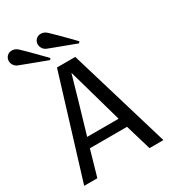

<svg xmlns="http://www.w3.org/2000/svg" viewBox="-225 -1082 1083 1203"><g transform="rotate(-30 316.5 -480.5)"><path d="M3.9 0ZM596.2 0H495.6L440.4 -186H171.4L118.2 0H22.9L246.1 -727.5H378.4ZM419.9 -256.3 358.4 -474.6 307.6 -653.3Q279.3 -552.2 257.8 -479.5L192.4 -256.3ZM305.2 -944.3Q313.5 -937.5 349.6 -901.4Q385.7 -865.2 418 -832.5L449.7 -799.3L441.4 -789.1L396 -806.2Q350.6 -823.2 302.2 -841.3Q253.9 -859.4 248.5 -861.8Q231.4 -869.1 222.7 -883.3Q213.9 -897.5 213.9 -912.6Q213.9 -932.6 227.5 -947Q241.2 -961.4 264.2 -961.4Q285.6 -961.4 305.2 -944.3ZM95.7 -944.3Q104 -937.5 140.1 -901.4Q176.3 -865.2 208 -832.5L240.2 -799.3L231.9 -789.1L186.5 -806.2Q141.1 -823.2 92.8 -841.3Q44.4 -859.4 39.1 -861.8Q22 -869.1 13.2 -883.3Q4.4 -897.5 4.4 -912.6Q4.4 -932.6 18.1 -947Q31.7 -961.4 54.7 -961.4Q76.2 -961.4 95.7 -944.3Z"/></g></svg>

Font: Coda
Style: Regular
Weight: 400
Designer: vernon adams
Foundry: vernon adams
Version: Version 2.001; ttfautohint (v0.8) -r 50 -G 200 -x